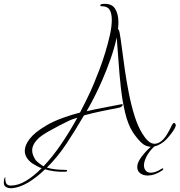

<svg xmlns="http://www.w3.org/2000/svg" viewBox="-134 -766 949 1015"><path d="M-70 229Q-92 230 -104.5 221Q-117 212 -113 187Q-113 184 -111 178Q-109 172 -106 170Q-107 195 -100 205Q-93 215 -77 215Q-38 215 3.5 190Q45 165 86 123Q76 120 60.5 111.5Q45 103 37 98Q-3 69 -3 31Q-3 2 23 -32Q49 -66 108 -101Q146 -124 196 -142Q246 -160 289 -171Q304 -200 318 -228Q332 -256 345 -284Q350 -295 363 -326Q376 -357 392 -399Q408 -441 422.5 -488.5Q437 -536 447 -581Q457 -626 457 -661Q457 -695 445.5 -714Q434 -733 405 -733H404Q396 -733 396 -738Q396 -743 406 -745Q454 -750 473 -722Q492 -694 492 -648Q492 -640 491.5 -631Q491 -622 490 -612Q496 -607 498 -595Q504 -563 510.5 -511Q517 -459 526 -397Q535 -335 547.5 -271.5Q560 -208 577.5 -152.5Q595 -97 619 -59Q624 -51 633 -38.5Q642 -26 655 -16Q668 -6 684 -6Q701 -6 719 -20Q735 -33 749 -56Q763 -79 775 -105Q781 -116 786 -116Q791 -116 793.5 -110.5Q796 -105 795 -100Q791 -87 778.5 -69.5Q766 -52 753 -37.5Q740 -23 732 -17Q714 -3 697.5 3.5Q681 10 667 10Q634 10 609.5 -15.5Q585 -41 567 -69Q542 -109 527.5 -170Q513 -231 505 -302Q497 -373 492.5 -442Q488 -511 483 -568Q471 -512 450 -453Q429 -394 407.5 -344.5Q386 -295 372 -268Q350 -223 324 -178Q370 -189 420 -198Q470 -207 508 -215H511Q515 -215 515 -212Q515 -209 510 -204Q505 -199 497 -197Q454 -189 404 -178.5Q354 -168 310 -156Q264 -77 217 -6Q170 65 114 120Q152 132 211 132H213Q221 132 221 136Q221 142 209 142Q181 143 154 139.5Q127 136 104 129Q60 172 15.5 198.5Q-29 225 -70 229ZM96 113Q144 63 189.5 -4Q235 -71 275 -144Q262 -140 248 -135Q234 -130 221 -123Q204 -115 175 -100Q146 -85 117.5 -68.5Q89 -52 74 -39Q54 -21 45 -4Q36 13 36 29Q36 43 41.5 56Q47 69 55 81Q60 87 73.5 97.5Q87 108 96 113ZM647 162Q622 162 605.5 148.5Q589 135 592 110Q594 90 614.5 62.5Q635 35 662 11Q665 9 669.5 5.5Q674 2 677 2Q679 2 682 2.5Q685 3 685 5Q655 33 641 60.5Q627 88 627 108Q627 125 636.5 136Q646 147 663 147Q688 147 719 127Q724 124 726 124Q729 124 729 127Q729 132 722 136Q703 149 683.5 155.5Q664 162 647 162Z"/></svg>

Font: Inspiration
Style: Regular
Weight: 400
Designer: Robert E. Leuschke
Foundry: Robert E. Leuschke
Version: Version 2.010; ttfautohint (v1.8.3)